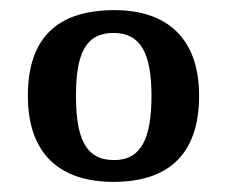

<svg xmlns="http://www.w3.org/2000/svg" viewBox="-20 -739 448 379"><path d="M204 -380C314 -380 373 -436 373 -550C373 -664 309 -719 206 -719C93 -719 35 -664 35 -550C35 -436 97 -380 204 -380ZM205 -423C149 -423 130 -466 130 -550C130 -633 149 -674 204 -674C258 -674 279 -633 279 -550C279 -466 259 -423 205 -423Z"/></svg>

Font: Noto Serif Thai Medium
Style: Regular
Weight: 500
Designer: Monotype Design Team
Foundry: Monotype Imaging Inc.
Version: Version 1.901;PS 001.901;hotconv 1.0.88;makeotf.lib2.5.64775